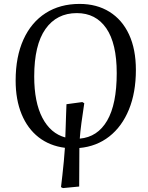

<svg xmlns="http://www.w3.org/2000/svg" viewBox="-20 -745 755 982"><path d="M302 217 292 212Q295 187 299 152Q303 117 306.5 79.5Q310 42 312 11Q234 1 177.5 -43Q121 -87 90.5 -161Q60 -235 60 -333Q60 -455 100 -543Q140 -631 213.5 -678Q287 -725 387 -725Q475 -725 540 -684.5Q605 -644 640 -568.5Q675 -493 675 -387Q675 -272 639.5 -185Q604 -98 539 -47Q474 4 386 12Q386 56 385.5 107.5Q385 159 385 209ZM388 -36Q479 -44 528 -128Q577 -212 577 -371Q577 -523 523.5 -600.5Q470 -678 373 -678Q270 -678 212.5 -596.5Q155 -515 155 -354Q155 -222 197 -142Q239 -62 314 -42Q315 -67 316 -98Q317 -129 318 -159.5Q319 -190 320 -212L401 -223L411 -217Q403 -166 396.5 -116.5Q390 -67 388 -36Z"/></svg>

Font: Literata 36pt
Style: Italic
Weight: 400
Italic angle: -2°
Designer: Latin by Veronika Burian and Jose Scaglione. Greek by Irene Vlachou. Cyrillic by Vera Evstafieva
Foundry: TypeTogether
Version: Version 3.002